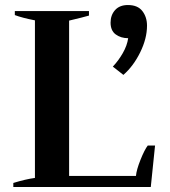

<svg xmlns="http://www.w3.org/2000/svg" viewBox="-20 -744 676 764"><path d="M429 -479Q451 -502 468.5 -532.5Q486 -563 490 -592Q461 -592 440.5 -607Q420 -622 420 -654Q420 -684 438 -704Q456 -724 489 -724Q528 -724 546.5 -700Q565 -676 565 -642Q565 -591 538 -536Q511 -481 471 -446ZM33 -16Q82 -31 119 -36V-663Q68 -673 39 -684V-700H334V-682Q314 -676 255 -662V-44H521Q523 -68 539 -108Q555 -148 568 -165H597L580 0H33Z"/></svg>

Font: Trirong SemiBold
Style: Regular
Weight: 600
Designer: Katatrad Team
Foundry: CadsonDemak
Version: Version 1.001